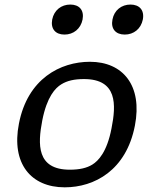

<svg xmlns="http://www.w3.org/2000/svg" viewBox="-20 -790 660 822"><path d="M257 12C384.5 12 520.5 -61 557.5 -252C591 -423.5 506.5 -525.5 365 -525.5C238.5 -525.5 98 -453 61 -260.5C27.5 -90 112.5 12 257 12ZM161 -274.5C181 -376.5 217 -413.5 242.5 -429C267.5 -444.5 298 -451.5 339.5 -451.5C483 -451.5 477.5 -341.5 457.5 -241C438 -138.5 400.5 -101 375.5 -85.5C351.5 -70.5 320 -63.5 279 -63.5C136 -63.5 141.5 -173 161 -274.5ZM203.5 -706.5C196 -666.5 217.5 -642 256 -642C294.5 -642 325.5 -666.5 333.5 -706.5C341 -746.5 319.5 -770.5 281 -770.5C242.5 -770.5 211.5 -746.5 203.5 -706.5ZM461.5 -706.5C453.5 -666.5 475.5 -642 514 -642C552.5 -642 583.5 -666.5 591.5 -706.5C599 -746.5 577 -770.5 538.5 -770.5C500.5 -770.5 469 -746.5 461.5 -706.5Z"/></svg>

Font: Monaspace Argon
Style: Italic
Weight: 400
Italic angle: -11°
Designer: Riley Cran & the Lettermatic Team
Foundry: Lettermatic
Version: Version 1.101 (Monaspace Argon)